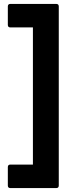

<svg xmlns="http://www.w3.org/2000/svg" viewBox="-20 -810 388 980"><path d="M33 150Q20 150 20 137V43Q20 30 33 30H148V-670H33Q20 -670 20 -683V-777Q20 -790 33 -790H267Q280 -790 280 -777V137Q280 150 267 150Z"/></svg>

Font: LINE Seed Sans TH
Style: Bold
Weight: 700
Designer: Dalton Maag Ltd | Thai characters by Cadson Demak Co.,Ltd.
Foundry: Dalton Maag Ltd
Version: Version 1.002